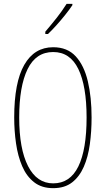

<svg xmlns="http://www.w3.org/2000/svg" viewBox="-20 -970 551 1000"><path d="M457 -358Q457 -286 448 -219.5Q439 -153 416.5 -101.5Q394 -50 355.5 -20Q317 10 257 10Q197 10 157.5 -21Q118 -52 95.5 -104.5Q73 -157 63.5 -223Q54 -289 54 -358Q54 -541 106.5 -632.5Q159 -724 257 -724Q331 -724 374.5 -676.5Q418 -629 437.5 -546.5Q457 -464 457 -358ZM80 -358Q80 -195 126 -105Q172 -15 257 -15Q345 -15 388 -103Q431 -191 431 -358Q431 -522 388 -610.5Q345 -699 257 -699Q167 -699 123.5 -609.5Q80 -520 80 -358ZM357 -943Q341 -919 318.5 -891Q296 -863 273 -837.5Q250 -812 230 -793H216V-805Q250 -845 276 -878Q302 -911 327 -950H357Z"/></svg>

Font: Noto Sans Lao UI ExtCond Thin
Style: Regular
Weight: 100
Width: 2
Designer: Monotype Design Team
Foundry: Monotype Imaging Inc.
Version: Version 2.000; ttfautohint (v1.8.4.7-5d5b)